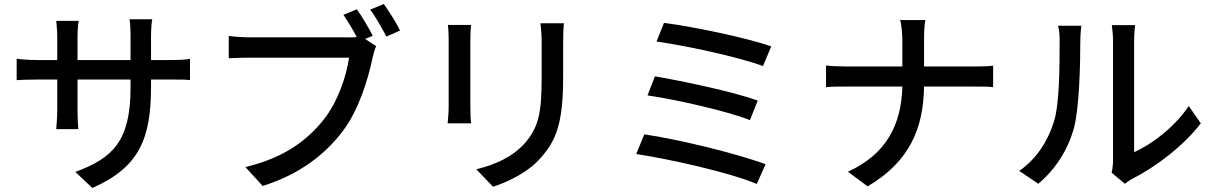

<svg xmlns="http://www.w3.org/2000/svg" viewBox="-20 -882 6040 956"><path d="M732 -583V-699C732 -739 735 -771 738 -786H625C628 -767 630 -738 630 -699V-583H366V-698C366 -735 369 -765 372 -778H260C261 -765 265 -733 265 -698V-583H167C120 -583 76 -587 63 -590V-483C79 -484 120 -486 167 -486H265V-336C265 -295 261 -254 260 -239H370C369 -254 366 -295 366 -336V-486H630V-446C630 -181 543 -95 355 -26L440 54C675 -50 732 -193 732 -452V-486H827C874 -486 910 -486 926 -483V-589C906 -585 873 -583 826 -583Z M1823 -834C1850 -799 1883 -740 1904 -700L1972 -730C1953 -770 1915 -828 1891 -862ZM1836 -704C1818 -740 1782 -800 1757 -836L1690 -808C1711 -777 1737 -735 1756 -698C1740 -695 1724 -696 1712 -696H1227C1194 -696 1147 -699 1119 -703V-592C1144 -593 1184 -595 1227 -595H1718C1705 -504 1663 -377 1593 -288C1510 -184 1399 -98 1202 -50L1288 44C1469 -13 1596 -110 1685 -227C1767 -333 1814 -493 1835 -594C1840 -614 1845 -636 1853 -652L1798 -688Z M2671 -766C2674 -739 2677 -710 2677 -674V-502C2677 -325 2664 -251 2594 -170C2533 -101 2448 -63 2352 -39L2435 48C2508 24 2610 -23 2674 -98C2748 -182 2784 -267 2784 -496V-674C2784 -710 2785 -739 2788 -766ZM2210 -758C2213 -737 2214 -703 2214 -684V-349C2214 -320 2210 -285 2209 -268H2326C2323 -288 2322 -322 2322 -349V-684C2322 -712 2323 -737 2326 -758Z M3286 -768 3249 -675C3390 -656 3659 -598 3779 -553L3820 -651C3696 -695 3417 -752 3286 -768ZM3241 -502 3204 -407C3349 -386 3600 -329 3714 -284L3753 -381C3630 -426 3379 -478 3241 -502ZM3188 -213 3148 -115C3309 -91 3615 -23 3748 34L3792 -64C3655 -116 3357 -189 3188 -213Z M4581 -551V-674C4581 -706 4581 -754 4588 -782H4462C4470 -756 4473 -706 4473 -674V-551H4194C4155 -551 4117 -553 4093 -556V-448C4118 -451 4156 -451 4196 -451H4473C4468 -263 4395 -115 4202 -27L4300 46C4507 -76 4578 -240 4581 -451H4828C4863 -451 4906 -451 4925 -448V-555C4906 -552 4868 -551 4829 -551Z M5581 33C5592 25 5602 16 5619 8C5734 -51 5873 -155 5959 -268L5899 -354C5827 -247 5715 -164 5627 -124V-677C5627 -718 5631 -750 5632 -757H5516C5516 -750 5522 -718 5522 -677V-85C5522 -62 5519 -39 5515 -22ZM5150 33C5235 -39 5297 -134 5328 -247C5354 -348 5359 -559 5359 -674C5359 -709 5363 -746 5364 -754H5248C5255 -731 5256 -708 5256 -673C5256 -558 5256 -362 5227 -274C5198 -182 5143 -92 5055 -31Z"/></svg>

Font: Spoqa Han Sans Neo Medium
Style: Regular
Weight: 500
Designer: [Spoqa Han Sans Neo] Dong-huui Kim  Younghwa Kang  Yujin Lee  [Noto Sans] Ryoko NISHIZUKA  (kana & ideographs); Paul D. 
Foundry: Spoqa (http://www.spoqa-han-sans.com)
Version: Version 1.000